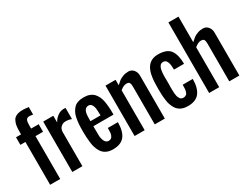

<svg xmlns="http://www.w3.org/2000/svg" viewBox="-82 -1464 2648 2062"><g transform="rotate(-30 1242.0 -433.0)"><path d="M210 -671.9V-625H303.7V-531.2H210V0H85V-531.2H22.5V-625H85V-648.9Q85 -727.1 96.7 -760.7Q108.4 -794.9 124 -810.5Q157.2 -843.8 226.6 -843.8Q256.8 -843.8 303.7 -837.9V-745.1L261.7 -750Q230.5 -750 220.2 -730.5Q210 -710.9 210 -671.9Z M621.1 -633.8Q622.6 -633.8 641.1 -631.8V-493.7Q606.4 -507.3 569.3 -507.3Q532.2 -507.3 508.8 -483.9Q484.9 -460.4 484.9 -421.9V0H359.9V-625H484.9V-541.5Q503.9 -579.1 540 -606.4Q576.2 -633.8 621.1 -633.8Z M926.3 -375Q926.3 -451.2 918 -481.4Q904.3 -531.2 865.2 -531.2Q804.7 -531.2 802.2 -431.2Q801.3 -399.4 801.3 -388.2V-375ZM801.3 -281.2Q801.3 -204.1 802.7 -185.5Q814 -96.7 863.8 -93.8Q895.5 -93.8 908.7 -113.8Q921.9 -133.8 924.3 -157.7Q926.8 -181.6 926.8 -218.8H1051.3Q1051.3 -106.4 1006.8 -48.8Q961.9 8.8 861.3 8.8Q760.7 8.8 718.3 -68.4Q691.4 -116.7 684.1 -180.7Q676.3 -244.6 676.3 -309.1Q675.8 -373.5 678.7 -409.2Q681.6 -444.3 688.5 -481.4Q695.3 -518.6 709 -544.4Q722.7 -570.3 742.2 -591.8Q762.7 -613.3 793 -623Q823.2 -633.8 863.8 -633.8Q904.3 -633.8 934.6 -623Q964.8 -612.3 985.4 -591.8Q1026.9 -548.3 1039.1 -481.9Q1051.3 -416 1051.3 -327.1V-312.5H801.3Z M1419.9 -633.8Q1457.5 -633.8 1482.4 -604.5Q1507.3 -575.2 1507.3 -532.7V0H1382.3V-468.8Q1382.3 -502 1373 -516.6Q1364.3 -531.2 1341.8 -531.2Q1319.3 -531.2 1301.3 -523.9Q1283.2 -516.6 1257.3 -494.6V0H1132.3V-625H1257.3V-557.6Q1285.2 -583 1302.7 -596.7Q1320.3 -610.4 1351.6 -622.1Q1382.8 -633.8 1419.9 -633.8Z M1843.3 -124Q1852.1 -146.5 1853.5 -168.5Q1855 -190.4 1855 -218.8H1980Q1980 -109.4 1936 -50.3Q1892.1 8.8 1791 8.8Q1689.9 8.8 1647.5 -64.9Q1621.1 -110.4 1614.7 -160.6Q1607.9 -210.4 1606.4 -241.2Q1605 -272 1605 -312.5Q1605 -353 1606.4 -383.8Q1607.4 -414.6 1612.3 -449.7Q1617.2 -484.9 1625 -510.3Q1664.1 -633.8 1784.7 -633.8Q1897.9 -633.8 1939 -574.7Q1980 -515.6 1980 -406.2H1855Q1855 -478.5 1839.4 -507.8Q1823.7 -536.6 1795.9 -536.6Q1767.6 -536.6 1753.9 -516.6Q1740.2 -496.6 1736.3 -474.6Q1732.9 -452.1 1731.4 -438.5Q1728.5 -411.1 1729.5 -372.6Q1730 -333.5 1730 -312.5L1729 -252.9Q1729 -161.6 1741.7 -133.8Q1754.4 -106 1767.6 -99.6Q1780.3 -93.8 1793 -93.8Q1805.7 -93.8 1815.4 -97.7Q1825.2 -101.6 1832 -107.4Q1838.9 -113.3 1843.3 -124Z M2344.2 -633.8Q2381.8 -633.8 2406.7 -604.5Q2431.6 -575.2 2431.6 -532.7V0H2306.6V-468.8Q2306.2 -501 2298.3 -516.1Q2290.5 -531.2 2258.3 -531.2Q2226.1 -531.2 2181.6 -494.6V0H2056.6V-875H2181.6V-557.6Q2209.5 -583 2227.1 -596.7Q2244.6 -610.4 2275.9 -622.1Q2307.1 -633.8 2344.2 -633.8Z"/></g></svg>

Font: Oswald
Style: Book
Weight: 400
Designer: vernon adams
Foundry: vernon adams
Version: Version 1.000